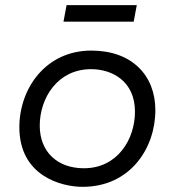

<svg xmlns="http://www.w3.org/2000/svg" viewBox="-20 -720 677 744"><path d="M300 4C484 4 582 -145 582 -293C582 -428 491 -524 334 -524C157 -524 55 -377 55 -227C55 -38 218 4 300 4ZM305 -68C201 -68 134 -133 134 -233C134 -340 203 -452 333 -452C414 -452 503 -406 503 -287C503 -181 436 -68 305 -68ZM226 -636H498L510 -700H238Z"/></svg>

Font: Fixel Display 20240404
Style: Italic
Weight: 400
Italic angle: -10°
Designer: AlfaBravo + MacPaw
Foundry: Kyrylo Tkachov, Marchela Mozhyna, Serhii Makarenko, Maria Weinstein, Zakhar Kryvoshyya
Version: Version 1.211;Glyphs 3.2 (3225)